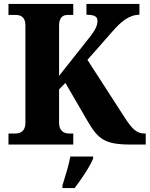

<svg xmlns="http://www.w3.org/2000/svg" viewBox="-20 -734 760 975"><path d="M23 0H352V-56H331C303 -56 280 -71 280 -110V-280L312 -313L423 -122C478 -27 512 0 643 0H720V-56H715C674 -56 651 -78 610 -142L424 -430L550 -573C593 -623 635 -659 688 -659V-714H419V-659C460 -659 475 -650 475 -628C475 -597 456 -570 418 -523L280 -349V-604C280 -643 297 -658 323 -658H352V-714H23V-658H62C89 -658 109 -643 109 -606V-110C109 -70 86 -56 58 -56H23ZM297 208V221H359C392 178 436 113 453 71V61H337C330 104 309 169 297 208Z"/></svg>

Font: Noto Serif Hebrew SemiCondensed ExtraBold
Style: Regular
Weight: 800
Width: 4
Designer: Monotype Design Team
Foundry: Monotype Imaging Inc.
Version: Version 2.004